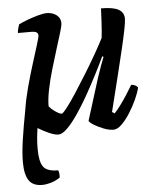

<svg xmlns="http://www.w3.org/2000/svg" viewBox="-51 -544 636 787"><g transform="rotate(-5 267.0 -150.0)"><path d="M176 0Q160 0 136.5 -10.5Q113 -21 92 -34Q89 -15 87 6Q85 27 85 52Q85 103 100 124.5Q115 146 161 146Q166 154 165 176Q146 189 126.5 194.5Q107 200 91 200Q53 200 36.5 175.5Q20 151 20 100Q20 61 28 7Q36 -47 49 -115Q55 -155 68 -203.5Q81 -252 95 -296.5Q109 -341 119 -373Q129 -405 129 -412Q129 -429 102 -429H46Q46 -438 49 -448Q52 -458 54 -464Q68 -471 90.5 -479.5Q113 -488 135 -494Q157 -500 171 -500Q194 -500 210.5 -487.5Q227 -475 227 -454Q227 -444 218.5 -416Q210 -388 198 -350Q186 -312 173.5 -269.5Q161 -227 153 -188Q145 -149 145 -119Q154 -107 171 -95.5Q188 -84 196 -84Q201 -84 218.5 -106.5Q236 -129 259 -164.5Q282 -200 307 -240.5Q332 -281 353 -318Q374 -355 386 -379Q389 -404 391 -439Q393 -474 394 -500Q444 -500 466 -487.5Q488 -475 488 -449Q488 -426 464.5 -327Q441 -228 402 -73L412 -66Q422 -76 436.5 -95.5Q451 -115 465.5 -137.5Q480 -160 490 -177Q499 -177 507 -172.5Q515 -168 517 -163Q512 -142 499.5 -114.5Q487 -87 470 -60.5Q453 -34 435.5 -17Q418 0 402 0Q384 0 362 -8.5Q340 -17 323 -27.5Q306 -38 303 -45L357 -218Q366 -245 374.5 -268.5Q383 -292 387 -301L382 -304Q366 -270 345 -229Q324 -188 301 -147.5Q278 -107 255 -73.5Q232 -40 211.5 -20Q191 0 176 0Z"/></g></svg>

Font: Texturina 72pt 72pt SemiBold
Style: Italic
Weight: 600
Italic angle: -11°
Designer: Guillermo Torres Carreño
Foundry: Omnibus-Type
Version: Version 1.002; ttfautohint (v1.8.3)